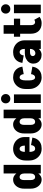

<svg xmlns="http://www.w3.org/2000/svg" viewBox="1426 -2236 826 3718"><g transform="rotate(-90 1839.0 -377.0)"><path d="M505 -518H339V-720H505ZM339 0V-520H505V0ZM45 -194V-326H211V-194ZM211 -326H45Q45 -386 68 -433.5Q91 -481 130.5 -508.5Q170 -536 220 -536L270 -410Q242 -410 226.5 -388Q211 -366 211 -326ZM385 -316H339Q339 -360 320.5 -385Q302 -410 270 -410L220 -536Q267 -536 304.5 -507.5Q342 -479 363.5 -429Q385 -379 385 -316ZM211 -194Q211 -154 226.5 -132Q242 -110 270 -110L220 16Q170 16 130.5 -11.5Q91 -39 68 -86.5Q45 -134 45 -194ZM385 -204Q385 -141 363.5 -91.5Q342 -42 304.5 -13Q267 16 220 16L270 -110Q302 -110 320.5 -135Q339 -160 339 -204Z M686 -219V-309H1044V-219ZM815 16V-110H825V16ZM590 -223V-297H756V-223ZM878 -309V-317H1044V-309ZM1044 -316H878Q878 -360 861 -385Q844 -410 814 -410V-536Q880 -536 932 -507.5Q984 -479 1014 -429Q1044 -379 1044 -316ZM889 -189 1034 -163Q1025 -107 997 -66.5Q969 -26 925.5 -5Q882 16 825 16V-110Q851 -110 867.5 -131Q884 -152 889 -189ZM590 -296Q590 -365 619.5 -419Q649 -473 700 -504.5Q751 -536 815 -536V-410Q787 -410 771.5 -380Q756 -350 756 -296ZM590 -224H756Q756 -170 771.5 -140Q787 -110 815 -110V16Q751 16 700 -15.5Q649 -47 619.5 -101.5Q590 -156 590 -224Z M1574 -518H1408V-720H1574ZM1408 0V-520H1574V0ZM1114 -194V-326H1280V-194ZM1280 -326H1114Q1114 -386 1137 -433.5Q1160 -481 1199.5 -508.5Q1239 -536 1289 -536L1339 -410Q1311 -410 1295.5 -388Q1280 -366 1280 -326ZM1454 -316H1408Q1408 -360 1389.5 -385Q1371 -410 1339 -410L1289 -536Q1336 -536 1373.5 -507.5Q1411 -479 1432.5 -429Q1454 -379 1454 -316ZM1280 -194Q1280 -154 1295.5 -132Q1311 -110 1339 -110L1289 16Q1239 16 1199.5 -11.5Q1160 -39 1137 -86.5Q1114 -134 1114 -194ZM1454 -204Q1454 -141 1432.5 -91.5Q1411 -42 1373.5 -13Q1336 16 1289 16L1339 -110Q1371 -110 1389.5 -135Q1408 -160 1408 -204Z M1704 0V-520H1870V0ZM1786 -590Q1747 -590 1722 -615Q1697 -640 1697 -679Q1697 -717 1722 -743.5Q1747 -770 1786 -770Q1824 -770 1850.5 -743.5Q1877 -717 1877 -679Q1877 -640 1850.5 -615Q1824 -590 1786 -590Z M1975 -223V-297H2141V-223ZM1975 -296Q1975 -365 2004.5 -419Q2034 -473 2085 -504.5Q2136 -536 2200 -536V-410Q2172 -410 2156.5 -380Q2141 -350 2141 -296ZM2263 -331Q2258 -369 2241.5 -389.5Q2225 -410 2199 -410V-536Q2256 -536 2299.5 -515Q2343 -494 2371 -454Q2399 -414 2408 -357ZM1975 -224H2141Q2141 -170 2156.5 -140Q2172 -110 2200 -110V16Q2136 16 2085 -15.5Q2034 -47 2004.5 -101.5Q1975 -156 1975 -224ZM2263 -189 2408 -163Q2399 -107 2371 -66.5Q2343 -26 2299.5 -5Q2256 16 2199 16V-110Q2225 -110 2241.5 -131Q2258 -152 2263 -189Z M2751 0V-327H2917V0ZM2636 15 2666 -105Q2690 -105 2709 -117.5Q2728 -130 2739.5 -153.5Q2751 -177 2751 -209L2817 -219Q2817 -152 2792 -99Q2767 -46 2726 -15.5Q2685 15 2636 15ZM2636 15Q2585 15 2546.5 -6Q2508 -27 2487 -63.5Q2466 -100 2466 -146L2612 -156Q2612 -134 2627.5 -119.5Q2643 -105 2666 -105ZM2466 -146Q2466 -193 2492.5 -229.5Q2519 -266 2564 -287.5Q2609 -309 2666 -309L2686 -209Q2651 -209 2631.5 -195Q2612 -181 2612 -156ZM2686 -209 2666 -309H2781V-209ZM2751 -209V-317H2817V-219ZM2917 -316H2751Q2751 -360 2734 -385Q2717 -410 2687 -410V-536Q2753 -536 2805 -507.5Q2857 -479 2887 -429Q2917 -379 2917 -316ZM2624 -331 2479 -357Q2489 -414 2516.5 -454Q2544 -494 2588 -515Q2632 -536 2688 -536V-410Q2663 -410 2646 -389.5Q2629 -369 2624 -331Z M3045 -193V-720H3211V-193ZM2987 -400V-520H3337V-400ZM3045 -194H3211Q3211 -168 3218 -149Q3225 -130 3238.5 -120Q3252 -110 3270 -110L3250 16Q3153 16 3099 -39.5Q3045 -95 3045 -194ZM3314 -127 3372 -24Q3341 -2 3311.5 7Q3282 16 3250 16L3270 -110Q3283 -110 3294 -114.5Q3305 -119 3314 -127Z M3442 0V-520H3608V0ZM3524 -590Q3485 -590 3460 -615Q3435 -640 3435 -679Q3435 -717 3460 -743.5Q3485 -770 3524 -770Q3562 -770 3588.5 -743.5Q3615 -717 3615 -679Q3615 -640 3588.5 -615Q3562 -590 3524 -590Z"/></g></svg>

Font: Akshar Light
Style: Regular
Weight: 300
Designer: Tall Chai
Foundry: Tall Chai
Version: Version 1.100